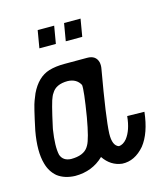

<svg xmlns="http://www.w3.org/2000/svg" viewBox="-77 -491 471 549"><g transform="rotate(-15 158.5 -216.0)"><path d="M128.9 -268.6Q93.8 -268.6 81.1 -246.1Q78.1 -242.2 76.2 -237.3Q69.3 -223.6 53.7 -151.4Q52.7 -148.4 52.7 -146.5Q44.9 -96.7 50.8 -71.3Q57.6 -51.8 81.1 -50.8Q118.2 -50.8 131.8 -71.3Q133.8 -74.2 134.8 -76.2Q144.5 -92.8 155.3 -154.3Q168 -231.4 166 -247.1Q155.3 -267.6 128.9 -268.6ZM132.8 -318.4H200.2Q225.6 -318.4 231.4 -296.9Q233.4 -287.1 231.4 -277.3Q207 -138.7 205.1 -92.8Q204.1 -56.6 222.7 -50.8Q235.4 -51.8 246.1 -64.5Q263.7 -86.9 267.6 -127.9L318.4 -127Q311.5 -65.4 285.2 -32.2Q255.9 2 218.8 0Q185.5 -3.9 165 -34.2Q130.9 -1 80.1 -1Q48.8 -2 28.3 -17.6Q9.8 -33.2 2.9 -58.6Q-7.8 -95.7 2.9 -155.3Q17.6 -225.6 23.4 -239.3Q27.3 -250 31.2 -258.8Q51.8 -301.8 86.9 -312.5Q106.4 -318.4 132.8 -318.4ZM162.1 -431.6H210.9L202.1 -379.9H153.3ZM84 -431.6H132.8L124 -379.9H75.2Z"/></g></svg>

Font: Bratas-flat
Style: flat
Weight: 400
Designer: MUHAMMAD YONI
Version: Version 001.000